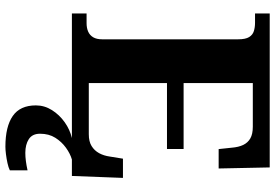

<svg xmlns="http://www.w3.org/2000/svg" viewBox="-170 -584 994 693"><g transform="rotate(90 326.5 -237.0)"><path d="M28.1 0V-53H63.2Q80.5 -53 93.5 -58.7Q106.5 -64.3 114 -76.8Q121.4 -89.3 121.4 -109.6V-599.4Q121.4 -626.8 113.3 -639.7Q105.2 -652.7 91.6 -656.8Q78.1 -661 62 -661H28.1V-714H583.8L587.6 -529.7H517.6L512.6 -576.8Q510.6 -601.7 502.6 -618.4Q494.5 -635.2 478.9 -644.1Q463.3 -653 436.8 -653H279.2V-403.2H517.3V-343.2H279.2V-61H464.1Q490.3 -61 506.6 -71.1Q522.9 -81.1 532.3 -98.2Q541.6 -115.2 544.6 -137.2L552.2 -184.3H621.6L614.6 0ZM509.1 240Q436.4 240 398.2 213.5Q359.9 187 359.9 130Q359.9 99 376.9 72Q393.9 45 420.7 26Q447.5 7 477.9 0H555.2Q534.2 6 512.7 21.5Q491.2 37 476.7 60Q462.2 83 462.2 115Q462.2 142.8 481.7 155.5Q501.2 168.1 531.2 168.1Q545.2 168.1 560.7 166.1Q576.2 164.1 594.2 160.1V224Q584.2 229 568.2 232.5Q552.2 236 536.1 238Q520.1 240 509.1 240Z"/></g></svg>

Font: Noto Serif Lao
Style: Regular
Weight: 400
Designer: Monotype Design Team
Foundry: Monotype Imaging Inc.
Version: Version 2.003